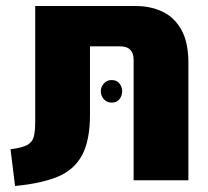

<svg xmlns="http://www.w3.org/2000/svg" viewBox="-20 -599 691 638"><path d="M30 19 15 -103Q53 -108 70 -117Q87 -126 92 -144Q97 -162 97 -194V-579H431Q481 -579 520.5 -560Q560 -541 583 -499.5Q606 -458 606 -390V0H424V-400Q424 -445 379 -445H279V-218Q279 -132 252.5 -83Q226 -34 171 -11.5Q116 11 30 19ZM351 -333Q368 -333 377 -321.5Q386 -310 386 -296Q386 -281 377 -269.5Q368 -258 351 -258Q335 -258 325 -269.5Q315 -281 315 -296Q315 -310 325 -321.5Q335 -333 351 -333Z"/></svg>

Font: Assistant ExtraBold
Style: Regular
Weight: 800
Designer: Hebrew By Ben Nathan, Latin by Paul Hunt
Version: Version 3.000